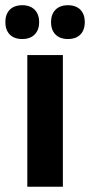

<svg xmlns="http://www.w3.org/2000/svg" viewBox="-42 -709 342 729"><path d="M42.5 -560.8C84.2 -560.8 106.7 -586.7 106.7 -625C106.7 -663.3 84.2 -689.2 42.5 -689.2C0 -689.2 -21.7 -663.3 -21.7 -625C-21.7 -586.7 0 -560.8 42.5 -560.8ZM215.8 -560.8C258.3 -560.8 280 -586.7 280 -625C280 -663.3 258.3 -689.2 215.8 -689.2C174.2 -689.2 151.7 -663.3 151.7 -625C151.7 -586.7 174.2 -560.8 215.8 -560.8ZM61.7 0H196.7V-500H61.7Z"/></svg>

Font: Familjen Grotesk GF
Style: Bold
Weight: 700
Designer: Anders Wikstroem, Jonas Baeckman, Matilda Gysing, Kristian Moeller
Foundry: Familjen STHLM AB
Version: Version 2.000; Beta; Release 4; Build 6